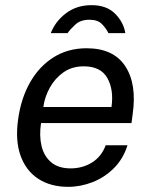

<svg xmlns="http://www.w3.org/2000/svg" viewBox="-20 -714 584 744"><path d="M244.5 10Q175.5 10 127.8 -21.5Q80 -53 59.2 -112Q38.5 -171 50.5 -253.5Q62 -335 97.5 -396.5Q133 -458 188.5 -492.5Q244 -527 315.5 -527Q419.5 -527 465.2 -457.8Q511 -388.5 494 -271L489.5 -237H139Q131.5 -188 141 -148.2Q150.5 -108.5 178.5 -85Q206.5 -61.5 253.5 -61.5Q300 -61.5 336.8 -84.5Q373.5 -107.5 389.5 -151H474Q457.5 -98.5 421.5 -62.5Q385.5 -26.5 338.8 -8.2Q292 10 244.5 10ZM148 -299.5H412Q421.5 -366 396 -411.5Q370.5 -457 304.5 -457Q259 -457 226 -433.8Q193 -410.5 173 -374.2Q153 -338 148 -299.5ZM334.7 -694Q277.2 -694 235.9 -662.8Q194.6 -631.5 176.7 -585.5H241.7Q252.5 -601 272.4 -619.2Q292.3 -637.5 326.8 -637.5Q358.8 -637.5 375.3 -620.5Q391.7 -603.5 400.2 -585.5H465.7Q459 -627.5 426.1 -660.8Q393.2 -694 334.7 -694Z"/></svg>

Font: Public Sans
Style: Italic
Weight: 400
Italic angle: -8°
Designer: The Public Sans project authors (U.S. Web Design System). Libre Franklin designed by Pablo Impallari and Rodrigo Fuenzal
Version: Version 1.008; ttfautohint (v1.8.1) -l 8 -r 50 -G 200 -x 14 